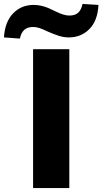

<svg xmlns="http://www.w3.org/2000/svg" viewBox="-104 -955 520 975"><path d="M64 0V-705H248V0ZM-3 -759 -84 -765Q-79 -844 -37.5 -887Q4 -930 67 -930Q91 -930 116 -923Q141 -916 172 -900Q200 -886 217.5 -881Q235 -876 248 -876Q277 -876 293 -890.5Q309 -905 315 -935L396 -930Q392 -850 350 -807.5Q308 -765 245 -765Q220 -765 195 -773Q170 -781 138 -795Q111 -808 95 -813Q79 -818 64 -818Q36 -818 19.5 -803.5Q3 -789 -3 -759Z"/></svg>

Font: Nunito Sans 12pt ExtraLight 12pt Black
Style: Regular
Weight: 900
Version: Version 3.101;gftools[0.9.27]